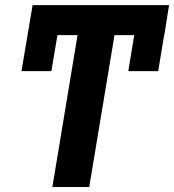

<svg xmlns="http://www.w3.org/2000/svg" viewBox="-20 -748 696 768"><path d="M458 -727.5 336.9 0H189.5L310.1 -727.5ZM656.2 -727.5 637.2 -607.4H90.3L110.4 -727.5ZM656.2 -727.5 612.8 -463.4H493.2L536.6 -727.5ZM230 -727.5 185.5 -463.4H65.9L110.4 -727.5Z"/></svg>

Font: Inter Tight
Style: Bold Italic
Weight: 700
Italic angle: -9.39999°
Designer: Rasmus Andersson
Foundry: rsms
Version: Version 3.004